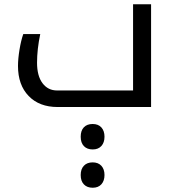

<svg xmlns="http://www.w3.org/2000/svg" viewBox="-20 -505 818 906"><path d="M252 0Q165.5 0 115.2 -52Q64.9 -104 64.9 -193.8Q64.9 -227.1 72 -270.5Q79.1 -314 89.8 -344.2H169.9Q154.8 -272 154.8 -209.2Q154.8 -146.5 180.7 -112.3Q206.5 -78.1 249 -78.1H607.9V-484.9H692.9V0ZM458.5 183.8Q443.8 200.2 417.5 200.2Q391.1 200.2 376 184.6Q360.8 168.9 360.8 140.1Q360.8 111.3 375.7 95.7Q390.6 80.1 417.2 80.1Q443.8 80.1 458.5 96.4Q473.1 112.8 473.1 140.1Q473.1 167.5 458.5 183.8ZM458.5 364.5Q443.8 380.9 417.5 380.9Q391.1 380.9 376 365.2Q360.8 349.6 360.8 321Q360.8 292.5 376 276.9Q391.1 261.2 417.2 261.2Q443.4 261.2 458.3 277.3Q473.1 293.5 473.1 320.8Q473.1 348.1 458.5 364.5Z"/></svg>

Font: DroidArabicKufi
Style: Regular
Weight: 400
Designer: Pascal Zoghbi
Foundry: Ascender Corporation
Version: Version 1.00